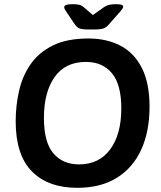

<svg xmlns="http://www.w3.org/2000/svg" viewBox="-20 -891 771 918"><path d="M403 -750Q374 -750 360.5 -755Q347 -760 336 -777L295 -838Q287 -849 287 -857Q287 -871 326 -871Q344 -871 357 -868.5Q370 -866 381 -856L424 -819L476 -856Q489 -865 502 -868Q515 -871 534 -871Q554 -871 561.5 -868Q569 -865 569 -859Q569 -852 556 -837L503 -777Q489 -760 474.5 -755Q460 -750 430 -750ZM350 7Q210 7 132.5 -71.5Q55 -150 55 -311Q55 -385 71 -456Q87 -527 126 -583.5Q165 -640 232.5 -673.5Q300 -707 403 -707Q490 -707 556 -672.5Q622 -638 658.5 -565.5Q695 -493 695 -381Q695 -262 655 -175Q615 -88 538 -40.5Q461 7 350 7ZM358 -105Q454 -105 507 -177Q560 -249 560 -373Q560 -487 515 -541Q470 -595 391 -595Q292 -595 241 -522.5Q190 -450 190 -327Q190 -211 235 -158Q280 -105 358 -105Z"/></svg>

Font: Asap SemiBold
Style: Italic
Weight: 600
Italic angle: -6°
Designer: Pablo Cosgaya
Foundry: Omnibus-Type
Version: Version 3.001; ttfautohint (v1.8.3)